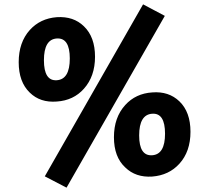

<svg xmlns="http://www.w3.org/2000/svg" viewBox="-20 -809 960 883"><path d="M738 -736 286 54 186 2 638 -789ZM366 -688Q417 -639 417 -548Q417 -458 366 -401Q318 -347 241 -342Q165 -336 117 -383Q66 -432 66 -523Q66 -614 117 -671Q165 -724 241 -730Q318 -735 366 -688ZM182 -532Q182 -436 241 -440Q301 -444 301 -540Q301 -636 241 -632Q182 -628 182 -532ZM805 -343Q856 -294 856 -203Q856 -112 805 -56Q757 -3 680 3Q604 8 556 -39Q504 -87 504 -178Q504 -269 556 -326Q604 -379 680 -384Q756 -390 805 -343ZM620 -186Q620 -91 680 -95Q739 -99 739 -194Q739 -290 680 -286Q620 -282 620 -186Z"/></svg>

Font: Xiangcui Wave Sans Xiangcui Wave Sans
Style: Regular
Weight: 800
Width: 3
Version: Version 0.920;March 28, 2024;FontCreator 14.0.0.2814 64-bit